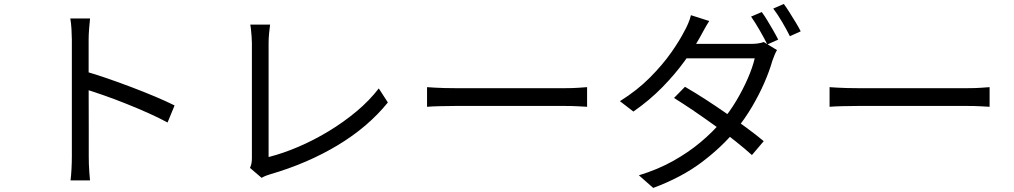

<svg xmlns="http://www.w3.org/2000/svg" viewBox="-20 -866 5040 954"><path d="M337 -88.4Q337 -102.5 337 -144.5Q337 -186.6 337 -245.1Q337 -303.7 337 -368.5Q337 -433.4 337 -494.3Q337 -555.3 337 -602Q337 -648.8 337 -669.8Q337 -691.2 335.2 -721.1Q333.4 -751 329.3 -774.2H427.4Q425 -751.7 422.7 -722Q420.4 -692.4 420.4 -669.8Q420.4 -631.1 420.4 -576.4Q420.4 -521.7 420.4 -460.5Q420.4 -399.2 420.7 -338.5Q421 -277.8 421 -225.5Q421 -173.2 421 -136.6Q421 -100 421 -88.4Q421 -72.4 421.6 -51Q422.2 -29.6 424 -8.1Q425.8 13.4 427.2 30.3H330.5Q333.6 6.2 335.3 -27.1Q337 -60.5 337 -88.4ZM402.7 -511.7Q452.1 -497.5 511.8 -477Q571.4 -456.5 633 -433.1Q694.5 -409.8 750.3 -386.3Q806.1 -362.8 847.5 -342.1L812.6 -257.3Q770 -280.5 716.2 -304.5Q662.5 -328.4 605.9 -351Q549.3 -373.7 496.5 -392.1Q443.7 -410.5 402.7 -423.3Z M1222.1 -31.8Q1227.6 -43.8 1229.6 -54.9Q1231.6 -66.1 1231.6 -80.8Q1231.6 -96.3 1231.6 -137.4Q1231.6 -178.4 1231.6 -235Q1231.6 -291.7 1231.6 -354.3Q1231.6 -417 1231.6 -476.5Q1231.6 -536 1231.6 -582.6Q1231.6 -629.2 1231.6 -652.5Q1231.6 -666 1230.2 -683.8Q1228.8 -701.6 1227.2 -718.1Q1225.6 -734.5 1223.5 -743.8H1322Q1319.4 -725.6 1317 -700.1Q1314.6 -674.6 1314.6 -653.1Q1314.6 -632.6 1314.6 -594.8Q1314.6 -556.9 1314.6 -508.3Q1314.6 -459.6 1314.6 -406Q1314.6 -352.5 1314.6 -300.5Q1314.6 -248.5 1314.6 -203.9Q1314.6 -159.2 1314.6 -128Q1314.6 -96.8 1314.6 -85.7Q1386.7 -104 1463.2 -136.8Q1539.7 -169.6 1613.5 -214.2Q1687.3 -258.9 1751.4 -312.5Q1815.5 -366.2 1862.1 -426.6L1907.2 -356.9Q1809.8 -236 1659.3 -145.1Q1508.8 -54.3 1321.9 0.2Q1314 2.4 1302.8 6.6Q1291.6 10.9 1279.8 17.6Z M2101.9 -433Q2117 -432 2139 -430.6Q2161.1 -429.3 2187.4 -428.6Q2213.7 -427.9 2241.3 -427.9Q2257.1 -427.9 2290.7 -427.9Q2324.3 -427.9 2369.1 -427.9Q2414 -427.9 2464.6 -427.9Q2515.2 -427.9 2565.8 -427.9Q2616.4 -427.9 2661.5 -427.9Q2706.6 -427.9 2739.9 -427.9Q2773.3 -427.9 2789.4 -427.9Q2827 -427.9 2853.8 -429.9Q2880.6 -432 2897.1 -433V-335.4Q2881.8 -336.4 2852.6 -337.9Q2823.4 -339.5 2790 -339.5Q2773.9 -339.5 2740 -339.5Q2706.2 -339.5 2661.4 -339.5Q2616.6 -339.5 2566 -339.5Q2515.4 -339.5 2464.8 -339.5Q2414.2 -339.5 2369.4 -339.5Q2324.5 -339.5 2290.9 -339.5Q2257.3 -339.5 2241.3 -339.5Q2200.1 -339.5 2162.8 -338.4Q2125.5 -337.4 2101.9 -335.4Z M3765 -806.2Q3778 -788.8 3792.8 -764.2Q3807.7 -739.7 3822.1 -714.7Q3836.5 -689.7 3846.7 -669.2L3792.6 -645.1Q3777.8 -675.5 3754.8 -715.3Q3731.9 -755.1 3711.9 -783.5ZM3874.6 -846.3Q3888.2 -827.9 3903.8 -803Q3919.5 -778.1 3934.4 -753.6Q3949.3 -729.1 3958.5 -710.3L3904.8 -686.1Q3888.5 -719 3865.9 -757.3Q3843.3 -795.5 3822.1 -823.5ZM3383.5 -434.8Q3431.5 -406.9 3484.5 -372.8Q3537.4 -338.6 3590 -302Q3642.6 -265.5 3690.4 -230.4Q3738.2 -195.3 3774.8 -164.6L3716.1 -95.6Q3681.7 -126.8 3634.6 -164.2Q3587.6 -201.7 3534.4 -240.1Q3481.1 -278.5 3428.3 -314.5Q3375.4 -350.4 3329.1 -379.3ZM3840.7 -617.3Q3834.4 -606.8 3828.1 -591.4Q3821.9 -576 3817.6 -563.9Q3803.2 -513 3777.4 -453.9Q3751.6 -394.9 3716.3 -335Q3681 -275.2 3636.6 -220.6Q3568.8 -137.3 3468.4 -61.2Q3368 14.9 3225.8 67.8L3154.4 5Q3247.7 -23.3 3324.1 -66Q3400.5 -108.6 3461.4 -159.8Q3522.3 -210.9 3566.9 -264.4Q3605.9 -310.8 3638.5 -365.5Q3671.2 -420.3 3695.1 -475.1Q3719.1 -530 3730.1 -576.2H3359.5L3391.5 -647.9H3709.4Q3729.5 -647.9 3746.3 -650.2Q3763.1 -652.5 3774.8 -657.3ZM3504 -761.6Q3491.5 -742 3479.1 -719.6Q3466.7 -697.2 3459.2 -683.2Q3429.3 -628.8 3381.9 -563.1Q3334.5 -497.5 3270.8 -432.3Q3207 -367.2 3127.2 -311.7L3060.2 -363.3Q3146.2 -417 3209.4 -480.7Q3272.6 -544.4 3315.3 -605.3Q3357.9 -666.2 3380.9 -711.9Q3388.8 -725 3398.8 -748.2Q3408.8 -771.4 3413.1 -790.6Z M4101.9 -433Q4117 -432 4139 -430.6Q4161.1 -429.3 4187.4 -428.6Q4213.7 -427.9 4241.3 -427.9Q4257.1 -427.9 4290.7 -427.9Q4324.3 -427.9 4369.1 -427.9Q4414 -427.9 4464.6 -427.9Q4515.2 -427.9 4565.8 -427.9Q4616.4 -427.9 4661.5 -427.9Q4706.6 -427.9 4739.9 -427.9Q4773.3 -427.9 4789.4 -427.9Q4827 -427.9 4853.8 -429.9Q4880.6 -432 4897.1 -433V-335.4Q4881.8 -336.4 4852.6 -337.9Q4823.4 -339.5 4790 -339.5Q4773.9 -339.5 4740 -339.5Q4706.2 -339.5 4661.4 -339.5Q4616.6 -339.5 4566 -339.5Q4515.4 -339.5 4464.8 -339.5Q4414.2 -339.5 4369.4 -339.5Q4324.5 -339.5 4290.9 -339.5Q4257.3 -339.5 4241.3 -339.5Q4200.1 -339.5 4162.8 -338.4Q4125.5 -337.4 4101.9 -335.4Z"/></svg>

Font: Noto Sans KR Thin
Style: Regular
Weight: 100
Designer: Ryoko NISHIZUKA 西塚涼子 (kana, bopomofo & ideographs); Paul D. Hunt (Latin, Greek & Cyrillic); Sandoll Communications 산돌커뮤니
Foundry: Adobe
Version: Version 2.004-H2;hotconv 1.0.118;makeotfexe 2.5.65603